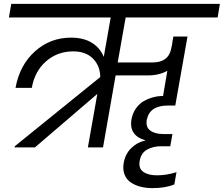

<svg xmlns="http://www.w3.org/2000/svg" viewBox="-20 -760 1154 990"><path d="M433.1 0 481.9 -275.9 160.2 0H55.2L56.2 -5.9L497.1 -362.8Q496.1 -421.4 459 -458.3Q421.9 -495.1 357.9 -495.1Q276.4 -495.1 217.8 -444.1Q159.2 -393.1 144 -307.1H60.1Q81.1 -423.8 159.9 -494.9Q238.8 -565.9 346.2 -565.9Q410.6 -565.9 453.1 -539.8Q495.6 -513.7 515.1 -466.8L550.8 -669.9H25.9L38.1 -740.2H1113.8L1102.1 -669.9H627.9L586.9 -438H766.1Q847.2 -438 861.8 -505.9L867.2 -529.8L870.1 -550.8L874 -571.8H946.8L883.8 -215.8H845.2Q751.5 -215.8 736.8 -142.1Q730.5 -104.5 754.9 -86.7Q779.3 -68.8 823.2 -68.8H869.1L857.9 -5.9H811Q768.6 -5.9 737.8 11.7Q707 29.3 700.2 69.8Q693.4 108.4 719 126.2Q744.6 144 790 144Q837.9 144 890.1 127.9L878.9 190.9Q833.5 210 766.1 210Q731.9 210 703.4 202.4Q674.8 194.8 653.1 179.7Q631.3 164.6 621.6 138.4Q611.8 112.3 618.2 78.1Q626.5 33.2 657 3.4Q687.5 -26.4 728 -35.2L729 -37.1Q689.9 -46.9 670.2 -74Q650.4 -101.1 658.2 -146Q664.1 -177.2 681.2 -201.4Q698.2 -225.6 721.7 -238.8Q745.1 -252 770 -258.5Q794.9 -265.1 820.8 -265.1L842.8 -395Q799.8 -371.1 742.2 -371.1H576.2L511.2 0Z"/></svg>

Font: Poppins
Style: Italic
Weight: 400
Italic angle: -10°
Designer: Ninad Kale (Devanagari), Jonny Pinhorn (Latin)
Foundry: Indian Type Foundry
Version: Version 3.200;PS 1.000;hotconv 16.6.54;makeotf.lib2.5.65590